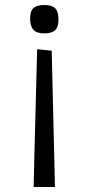

<svg xmlns="http://www.w3.org/2000/svg" viewBox="-20 -505 353 765"><path d="M213 -427Q213 -397 199.5 -384.5Q186 -372 156 -372Q126 -372 113 -386.5Q100 -401 100 -431Q100 -461 113.5 -473Q127 -485 157 -485Q188 -485 200.5 -471.5Q213 -458 213 -427ZM186 -303 196 113 199 240H114L117 113L128 -309Z"/></svg>

Font: Enriqueta
Style: Regular
Weight: 400
Designer: Viviana Monsalve, Gustavo Ibarra
Foundry: 72Puntos
Version: Version 2.000